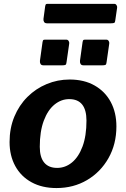

<svg xmlns="http://www.w3.org/2000/svg" viewBox="-20 -943 639 973"><path d="M266.3 10Q193.4 10 139.9 -19.3Q86.3 -48.6 57.4 -101.4Q28.5 -154.3 28.5 -223.1Q28.5 -293.4 52.6 -351.6Q76.8 -409.8 119 -451.8Q161.2 -493.9 216.4 -516.9Q271.6 -540 332.7 -540Q406.3 -540 459.5 -509.7Q512.8 -479.4 541.4 -425.9Q569.9 -372.4 569.9 -302.3Q569.9 -212.6 529.8 -141.7Q489.7 -70.9 421 -30.4Q352.4 10 266.3 10ZM269.6 -92.1Q311.2 -92.1 344.7 -119.7Q378.3 -147.3 398.3 -200.8Q418.2 -254.2 418.2 -332.1Q418.2 -386 396.3 -413.4Q374.4 -440.7 330.7 -440.7Q290.1 -440.7 256.1 -413Q222.1 -385.2 201.9 -331.3Q181.6 -277.3 181.6 -199Q181.6 -146.1 204 -119.1Q226.3 -92.1 269.6 -92.1ZM330.7 -721.7 317.2 -627.9Q316.2 -616.6 311.7 -614.3Q307.2 -611.9 294.2 -611.9H200.9Q189.6 -611.9 185.5 -618.7Q181.4 -625.5 182.4 -635L195.5 -729.4Q197.2 -738.3 199.4 -740.1Q201.6 -742 208.1 -742H316.3Q323.4 -742 327.7 -735.6Q332 -729.2 330.7 -721.7ZM533.6 -721.7 520.1 -627.9Q519.1 -616.6 514.6 -614.3Q510.1 -611.9 497.1 -611.9H403.8Q392.6 -611.9 388.4 -618.7Q384.3 -625.5 385.3 -635L398.4 -729.4Q400.1 -738.3 402.4 -740.1Q404.6 -742 411 -742H519.2Q526.4 -742 530.6 -735.6Q534.9 -729.2 533.6 -721.7ZM573.6 -904.3 564.2 -839.7Q563.2 -829.3 558.8 -827.1Q554.5 -824.9 542 -824.9H218Q207.6 -824.9 203.4 -831.6Q199.3 -838.4 200.3 -847.4L209 -911.7Q210.7 -919.7 212.8 -921.6Q214.8 -923.4 220.4 -923.4H560Q566.3 -923.4 570.4 -917Q574.6 -910.6 573.6 -904.3Z"/></svg>

Font: Libre Franklin Thin
Style: Italic
Weight: 100
Italic angle: -8°
Designer: Pablo Impallari, Rodrigo Fuenzalida, Nhung Nguyen
Foundry: Impallari Type
Version: Version 3.000